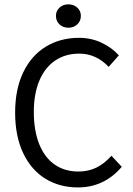

<svg xmlns="http://www.w3.org/2000/svg" viewBox="-20 -840 605 873"><path d="M520.5 -588.4 474.1 -536.1Q417 -596.2 340.3 -596.2Q277.8 -596.2 231.2 -564.9Q184.6 -533.7 159.2 -473.9Q133.8 -414.1 133.8 -331.1Q133.8 -246.1 158.2 -185.1Q182.6 -124 228.3 -92Q273.9 -60.1 336.4 -60.1Q381.8 -60.1 418.2 -77.9Q454.6 -95.7 486.8 -131.8L533.7 -81.5Q453.6 12.2 334.5 12.2Q251 12.2 186.5 -27.3Q122.1 -66.9 85.4 -143.8Q48.8 -220.7 48.8 -328.1Q48.8 -434.6 85.9 -511.5Q123 -588.4 189 -628.2Q254.9 -668 339.4 -668Q394.5 -668 441.7 -645.8Q488.8 -623.5 520.5 -588.4ZM291 -820.3Q314.9 -820.3 331.3 -805.4Q347.7 -790.5 347.7 -768.1Q347.7 -744.1 331.3 -729Q314.9 -713.9 291 -713.9Q267.1 -713.9 250.7 -729Q234.4 -744.1 234.4 -768.1Q234.4 -790.5 250.7 -805.4Q267.1 -820.3 291 -820.3Z"/></svg>

Font: Varta
Style: Regular
Weight: 400
Designer: Joana Correia, Viktoriya Grabowska, Eben Sorkin
Foundry: Sorkin Type
Version: Version 1.003; ttfautohint (v1.3) -l 8 -r 24 -G 200 -x 12 -H